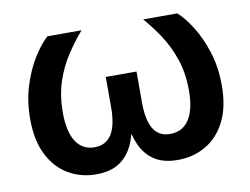

<svg xmlns="http://www.w3.org/2000/svg" viewBox="-64 -629 947 727"><g transform="rotate(-10 409.0 -265.5)"><path d="M251.5 7.8Q192.4 7.8 144.5 -20.3Q96.7 -48.3 68.6 -103.8Q40.5 -159.2 40.5 -241.2Q40.5 -311 59.1 -369.4Q77.6 -427.7 105 -471.4Q132.3 -515.1 159.2 -539.1H290.5Q257.8 -501.5 229.5 -458Q201.2 -414.6 183.8 -361.8Q166.5 -309.1 166.5 -244.1Q166.5 -170.9 191.4 -132.6Q216.3 -94.2 262.7 -94.2Q306.6 -94.2 328.4 -128.9Q350.1 -163.6 350.1 -231V-349.1H468.3V-231Q468.3 -163.6 488.8 -128.9Q509.3 -94.2 553.2 -94.2Q601.1 -94.2 626.2 -132.6Q651.4 -170.9 651.4 -244.1Q651.4 -310.5 633.5 -363.5Q615.7 -416.5 587.4 -459.7Q559.1 -502.9 527.3 -539.1H658.7Q685.1 -515.6 712.4 -472.4Q739.7 -429.2 758.5 -370.6Q777.3 -312 777.3 -241.2Q777.3 -159.2 749.3 -103.8Q721.2 -48.3 673.1 -20.3Q625 7.8 564.9 7.8Q509.8 7.8 475.1 -15.1Q440.4 -38.1 422.6 -78.6Q404.8 -119.1 397.9 -171.4H417.5Q411.6 -117.7 393.1 -77.4Q374.5 -37.1 340.1 -14.6Q305.7 7.8 251.5 7.8Z"/></g></svg>

Font: Inter 18pt SemiBold
Style: Regular
Weight: 600
Designer: Rasmus Andersson
Foundry: rsms
Version: Version 4.001;git-66647c0bb